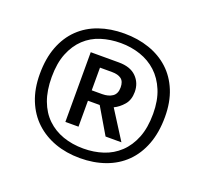

<svg xmlns="http://www.w3.org/2000/svg" viewBox="-87 -789 704 660"><g transform="rotate(20 264.5 -459.5)"><path d="M492 -465Q492 -408 475.5 -364.5Q459 -321 429 -291.5Q399 -262 357 -247Q315 -232 265 -232Q215 -232 173.5 -247Q132 -262 101.5 -290.5Q71 -319 54 -361Q37 -403 37 -457Q37 -514 53.5 -557Q70 -600 100 -629Q130 -658 171.5 -672.5Q213 -687 263 -687Q313 -687 355 -672.5Q397 -658 427.5 -630Q458 -602 475 -560.5Q492 -519 492 -465ZM450 -461Q450 -510 435 -546Q420 -582 394.5 -605.5Q369 -629 335 -640.5Q301 -652 263 -652Q225 -652 191.5 -641.5Q158 -631 133 -607.5Q108 -584 93.5 -548Q79 -512 79 -461Q79 -412 92.5 -375.5Q106 -339 131 -315Q156 -291 190 -279Q224 -267 265 -267Q303 -267 336.5 -278Q370 -289 395.5 -313Q421 -337 435.5 -373.5Q450 -410 450 -461ZM176 -587H279Q321 -587 343 -565Q365 -543 365 -510Q365 -481 349.5 -463Q334 -445 315 -436L381 -332H323L267 -427H224V-332H176ZM224 -465H262Q285 -465 299.5 -475Q314 -485 314 -508Q314 -530 302 -539Q290 -548 268 -548H224Z"/></g></svg>

Font: Mukta Malar
Style: Bold
Weight: 700
Designer: Aadarsh Rajan, Girish Dalvi, Yashodeep Gholap
Foundry: Ek Type
Version: Version 2.538;PS 1.000;hotconv 16.6.51;makeotf.lib2.5.65220;